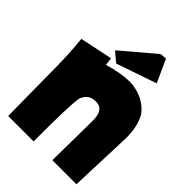

<svg xmlns="http://www.w3.org/2000/svg" viewBox="-211 -785 876 876"><g transform="rotate(45 227.0 -346.5)"><path d="M153.8 -517.1 158.2 -479.5Q234.4 -502 292 -502.4Q381.3 -497.6 430.7 -434.6Q460.9 -382.3 459.5 -305.2L448.2 1H293L295.9 -253.9Q297.4 -324.2 252 -328.6Q197.8 -333 180.7 -283.2Q170.9 -231 171.9 1H7.8L4.4 -316.4Q4.4 -388.2 -4.9 -483.9ZM299.3 -690.4 331.5 -693.8 381.8 -583.5 187 -516.6 140.6 -555.7Z"/></g></svg>

Font: Lapsus Pro (theguybrush.com)
Style: Bold
Weight: 700
Designer: Jose Roses
Version: Version 1.00 February 9, 2018, initial release